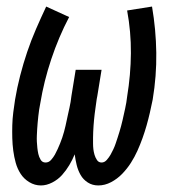

<svg xmlns="http://www.w3.org/2000/svg" viewBox="-20 -558 540 586"><path d="M105 8Q86 8 69.5 -2Q53 -12 43 -27.5Q33 -43 28 -61Q23 -79 20.5 -98Q18 -117 17.5 -136.5Q17 -156 17.5 -175.5Q18 -195 20.5 -215Q23 -235 26 -254Q32 -290 41.5 -327Q51 -364 63 -399.5Q75 -435 90 -469.5Q105 -504 121 -538L191 -506Q159 -445 136.5 -377.5Q114 -310 103 -243Q101 -233 99.5 -223.5Q98 -214 97 -204Q96 -194 95 -184Q94 -174 93.5 -164.5Q93 -155 92.5 -145Q92 -135 92.5 -125.5Q93 -116 94 -106.5Q95 -97 97 -88Q99 -79 104 -70.5Q109 -62 119 -62Q129 -62 136 -70Q143 -78 147.5 -86Q152 -94 156 -103Q160 -112 163.5 -120.5Q167 -129 170 -138Q173 -147 175.5 -156Q178 -165 180 -174Q182 -183 184 -192.5Q186 -202 188 -211Q190 -220 192 -229Q194 -238 195.5 -247Q197 -256 198 -265L211 -345H290L277 -265Q275 -256 274 -247Q273 -238 271.5 -229Q270 -220 269 -210.5Q268 -201 267 -192Q266 -183 265.5 -174Q265 -165 264.5 -156Q264 -147 264 -138Q264 -129 264 -120Q264 -111 265 -102.5Q266 -94 268.5 -85.5Q271 -77 276 -69.5Q281 -62 290 -62Q299 -62 306 -70Q313 -78 317.5 -86Q322 -94 326 -102.5Q330 -111 333 -120Q336 -129 339 -138Q342 -147 344.5 -155.5Q347 -164 349.5 -173Q352 -182 354 -191Q356 -200 358 -209Q360 -218 362 -227Q364 -236 365.5 -245Q367 -254 368 -263Q379 -330 379.5 -395.5Q380 -461 368 -526L444 -538Q456 -468 457 -397Q458 -326 446 -254Q442 -234 437.5 -214.5Q433 -195 427.5 -175.5Q422 -156 415 -136.5Q408 -117 399.5 -98Q391 -79 379.5 -61Q368 -43 353 -27.5Q338 -12 319 -2Q300 8 280 8Q262 8 248 -1Q234 -10 226 -24Q218 -38 214 -54.5Q210 -71 208 -87Q201 -70 191.5 -54Q182 -38 169.5 -24Q157 -10 139.5 -1Q122 8 105 8Z"/></svg>

Font: Iosevka Slab Oblique
Style: Regular
Weight: 400
Italic angle: -9°
Monospace: yes
Designer: Belleve Invis
Foundry: Belleve Invis
Version: Version 11.1.1; ttfautohint (v1.8.3)